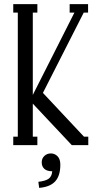

<svg xmlns="http://www.w3.org/2000/svg" viewBox="-20 -700 457 926"><path d="M160.2 0H43.9V-41H65.9V-639.2H43.9V-680.2H160.2V-639.2H138.2V-242.2L338.9 -639.2H315.9V-680.2H404.8V-639.2H383.8L187 -252L384.8 -41H405.8V0H326.2L138.2 -200.2V-41H160.2ZM168.9 206.1 165 176.8Q199.7 172.9 214.8 161.9Q230 150.9 231.9 126Q207 126 194.1 114.5Q181.2 103 181.2 83Q181.2 64 194.1 52Q207 40 225.1 40Q244.1 40 257.6 53.7Q271 67.4 271 94.2Q271 147.5 246.3 174.6Q221.7 201.7 168.9 206.1Z"/></svg>

Font: Margherita
Style: Regular
Weight: 400
Designer: James Puckett
Foundry: Dunwich Type Founders
Version: Version 1.008;hotconv 1.0.109;makeotfexe 2.5.65596